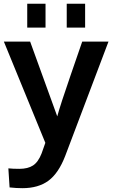

<svg xmlns="http://www.w3.org/2000/svg" viewBox="-23 -753 588 999"><path d="M118.7 -609.4V-733.4H213.9V-609.4ZM324.2 -609.4V-733.4H419.9V-609.4ZM93.3 226.1Q62 226.1 26.9 222.2L20.5 123Q43 125.5 77.6 125.5Q122.1 125.5 148.9 107.9Q175.8 90.3 193.4 45.4Q195.3 40.5 212.9 -9.8L-2.9 -536.6H133.8L274.9 -147.5Q290.5 -205.6 345 -363.3Q399.4 -521 404.8 -536.6H541.5Q318.4 53.2 316.4 58.1Q281.7 148.4 229 187.3Q176.3 226.1 93.3 226.1Z"/></svg>

Font: Oxygen
Style: Bold
Weight: 700
Designer: vernon adams
Foundry: Vernon Adams
Version: Version 0.2.3 webfont; ttfautohint (v0.93.3-1d66) -l 8 -r 50